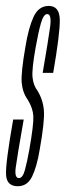

<svg xmlns="http://www.w3.org/2000/svg" viewBox="-36 -626 221 648"><path d="M24 2.5Q56.5 2.5 72.5 -30.5Q88.5 -63.5 98 -121Q115 -216.5 112.2 -252.5Q109.5 -288.5 91 -319Q76.5 -338 73.8 -365Q71 -392 84.5 -467Q93.5 -517.5 102.2 -548Q111 -578.5 123.5 -578.5Q139 -578.5 133 -534.2Q127 -490 108 -380H143.5Q166.5 -512.5 165.8 -559.2Q165 -606 128.5 -606Q94 -606 77 -568.5Q60 -531 50 -469Q34.5 -381 37.2 -347.5Q40 -314 57.5 -289.5Q75 -261.5 76.5 -233.8Q78 -206 63 -121Q55.5 -79 48 -52Q40.5 -25 28 -25Q12.5 -25 17 -60Q21.5 -95 44 -222.5H8.5Q-18 -73 -15.5 -35.2Q-13 2.5 24 2.5Z"/></svg>

Font: Anybody UltraCondensed ExtraLight
Style: Italic
Weight: 250
Width: 1
Italic angle: -10°
Version: Version 1.113;gftools[0.9.25]